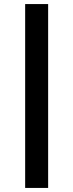

<svg xmlns="http://www.w3.org/2000/svg" viewBox="-20 -821 364 954"><path d="M105 -800.8H219.2V112.8H105Z"/></svg>

Font: SVN-Poppins Medium
Style: Regular
Weight: 500
Designer: Ninad Kale (Devanagari), Jonny Pinhorn (Latin)
Foundry: Indian Type Foundry
Version: Version 3.002 2017